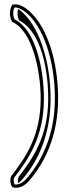

<svg xmlns="http://www.w3.org/2000/svg" viewBox="-20 -725 321 892"><path d="M33 92C24 110 28 131 38 145C69 155 100 134 117 113C192 25 250 -99 250 -268C250 -440 198 -617 98 -688C78 -700 60 -709 37 -703C22 -679 23 -645 37 -623C130 -583 169 -396 169 -267C169 -89 95 11 33 92ZM46 100C109 18 184 -86 184 -267C184 -395 149 -585 48 -635C40 -652 39 -673 47 -690C61 -692 73 -685 90 -675C183 -609 235 -438 235 -268C235 -103 178 17 105 103C90 121 68 135 48 132C43 121 42 109 46 100ZM64 -683C59 -666 61 -645 69 -630C174 -577 204 -394 204 -267C204 -88 129 15 67 96C63 105 62 116 65 126C72 121 78 115 84 108C158 22 215 -100 215 -268C215 -438 161 -614 69 -680C68 -681 66 -682 64 -683Z"/></svg>

Font: Snowfall
Style: Eco
Weight: 400
Designer: Jasper
Foundry: Cannot Into Space Fonts
Version: Version 0.9